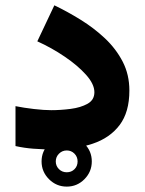

<svg xmlns="http://www.w3.org/2000/svg" viewBox="-20 -566 548 726"><path d="M137.2 44.4Q137.2 5.4 165.3 -22.5Q193.4 -50.3 232.4 -50.3Q271.5 -50.3 299.3 -22.5Q327.1 5.4 327.1 44.4Q327.1 83.5 299.3 111.6Q271.5 139.6 232.4 139.6Q193.4 139.6 165.3 111.6Q137.2 83.5 137.2 44.4ZM190.9 44.4Q190.9 61.5 202.9 73.5Q214.8 85.4 232.4 85.4Q250 85.4 261.7 73.7Q273.4 62 273.4 44.4Q273.4 26.9 261.5 14.9Q249.5 2.9 232.4 2.9Q215.3 2.9 203.1 15.1Q190.9 27.3 190.9 44.4ZM173.8 -149.4Q209.5 -149.4 247.3 -154.3Q285.2 -159.2 311 -173.6Q336.9 -188 336.9 -217.3Q336.9 -248 305.4 -283.2Q273.9 -318.4 224.6 -351.8Q175.3 -385.3 121.1 -409.7L185.5 -545.9Q235.4 -522 285.4 -491Q335.4 -460 377.2 -420.7Q418.9 -381.3 444.1 -332.5Q469.2 -283.7 469.2 -223.6Q469.2 -142.1 432.4 -93.3Q395.5 -44.4 330.6 -22.7Q265.6 -1 181.2 -1Q140.6 -1 106.2 -3.7Q71.8 -6.3 38.6 -13.7V-164.6Q70.3 -158.2 108.4 -153.8Q146.5 -149.4 173.8 -149.4Z"/></svg>

Font: Vazirmatn FD Black
Style: Regular
Weight: 900
Designer: Saber Rastikerdar
Foundry: Saber Rastikerdar
Version: Version 33.003